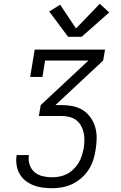

<svg xmlns="http://www.w3.org/2000/svg" viewBox="-20 -998 640 1018"><path d="M256 0Q230 0 204.5 -3.5Q179 -7 156.5 -16Q134 -25 115 -40Q96 -55 84 -76Q72 -97 68 -122.5Q64 -148 68 -173Q69 -174 69 -175Q69 -176 69 -176H134Q134 -176 133.5 -175.5Q133 -175 133 -174Q129 -149 137 -125Q145 -101 163 -85.5Q181 -70 205.5 -64Q230 -58 256 -58Q276 -58 296.5 -62Q317 -66 336 -76Q355 -86 370.5 -101.5Q386 -117 397 -135Q408 -153 414 -173Q420 -193 424 -213Q427 -234 427.5 -255Q428 -276 423.5 -295.5Q419 -315 409 -332.5Q399 -350 383.5 -361.5Q368 -373 348 -378Q328 -383 307 -383H186L196 -441L449 -677H219L205 -590H140L164 -735H537L527 -677L274 -441H307Q337 -441 366.5 -435Q396 -429 420 -413.5Q444 -398 460.5 -374.5Q477 -351 485 -323Q493 -295 492.5 -264.5Q492 -234 487 -204Q483 -177 474.5 -150Q466 -123 450 -98.5Q434 -74 412 -54.5Q390 -35 364 -22.5Q338 -10 310.5 -5Q283 0 256 0ZM341 -803 241 -937 299 -973 383 -847 509 -978 559 -932 413 -803Z"/></svg>

Font: Iosevka Slab LtExObl
Style: Regular
Weight: 300
Width: 7
Italic angle: -9°
Monospace: yes
Designer: Belleve Invis
Foundry: Belleve Invis
Version: Version 11.1.0; ttfautohint (v1.8.3)